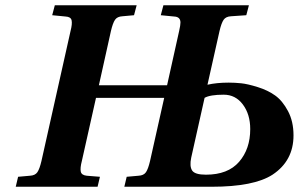

<svg xmlns="http://www.w3.org/2000/svg" viewBox="-20 -712 1139 732"><path d="M40 0 49 -38 94 -42Q114 -43 122.5 -55.5Q131 -68 138 -98L249 -594Q256 -621 253 -634.5Q250 -648 230 -649L179 -654L189 -692H501L491 -654L447 -650Q427 -649 418.5 -636.5Q410 -624 403 -594L357 -387H617L663 -594Q668 -616 668 -626Q668 -648 644 -649L593 -654L603 -692H929L919 -654L861 -650Q841 -649 832.5 -636.5Q824 -624 817 -594L771 -389Q806 -397 852 -397Q875 -397 899.5 -394.5Q924 -392 962.5 -380Q1001 -368 1029 -348Q1057 -328 1078 -288.5Q1099 -249 1099 -196Q1099 -99 1019 -46Q948 0 787 0H454L463 -38L508 -42Q528 -43 536.5 -55.5Q545 -68 552 -98L606 -339H346L292 -98Q285 -71 288 -57.5Q291 -44 311 -42L361 -38L352 0ZM709 -111Q702 -78 712.5 -62Q723 -46 765 -46Q849 -46 891.5 -95Q934 -144 934 -220Q934 -276 906 -313.5Q878 -351 833 -351Q781 -351 760 -339Z"/></svg>

Font: Lingua Franca
Style: Bold Italic
Weight: 700
Italic angle: -13°
Version: Version 1.19